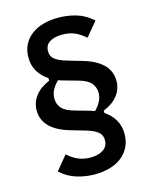

<svg xmlns="http://www.w3.org/2000/svg" viewBox="-127 -794 828 1037"><g transform="rotate(-15 287.0 -275.5)"><path d="M484 -10Q484 29 468.5 60.5Q453 92 425.5 114Q398 136 359 147.5Q320 159 273 159Q222 159 173 144Q124 129 83 92L148 13Q174 38 205 51.5Q236 65 274 65Q319 65 346 46.5Q373 28 373 -6Q373 -36 350.5 -53.5Q328 -71 281 -84L209 -105Q167 -117 138 -133Q109 -149 91.5 -168.5Q74 -188 66 -209.5Q58 -231 58 -254Q58 -299 84.5 -335Q111 -371 165 -394V-408Q130 -431 109.5 -464.5Q89 -498 89 -544Q89 -583 104.5 -614Q120 -645 148 -666.5Q176 -688 214.5 -699Q253 -710 300 -710Q351 -710 400 -695.5Q449 -681 491 -643L425 -564Q399 -588 369 -602Q339 -616 297 -616Q253 -616 226.5 -599.5Q200 -583 200 -548Q200 -519 222.5 -502Q245 -485 292 -472L364 -451Q406 -439 435 -423Q464 -407 482 -387.5Q500 -368 508 -345.5Q516 -323 516 -300Q516 -255 489.5 -219.5Q463 -184 408 -161V-148Q443 -125 463.5 -91Q484 -57 484 -10ZM406 -262Q406 -293 386.5 -316.5Q367 -340 315 -354L244 -374Q236 -376 228 -378.5Q220 -381 212 -384Q191 -364 179 -341.5Q167 -319 167 -292Q167 -262 186.5 -239Q206 -216 258 -202L329 -182Q337 -180 345.5 -177Q354 -174 362 -171Q382 -191 394 -213.5Q406 -236 406 -262Z"/></g></svg>

Font: IBM Plex Sans Arabic SemiBold
Style: Regular
Weight: 600
Designer: Mike Abbink, Paul van der Laan, Pieter van Rosmalen, Wael Morcos, Khajak Apelian
Foundry: Bold Monday
Version: Version 1.1